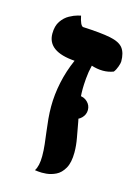

<svg xmlns="http://www.w3.org/2000/svg" viewBox="-93 -620 481 674"><g transform="rotate(15 147.5 -283.0)"><path d="M143 -253Q143 -270 155 -282Q167 -294 184 -294Q201 -294 213.5 -282Q226 -270 226 -253Q226 -236 213.5 -223.5Q201 -211 184 -211Q167 -211 155 -223.5Q143 -236 143 -253ZM113 -55Q113 -76 110.5 -98Q108 -120 105 -143Q102 -165 100 -187.5Q98 -210 98 -232Q98 -275 107.5 -320Q117 -365 136 -408Q36 -415 36 -480Q36 -508 48 -525.5Q60 -543 76.5 -552Q93 -561 105 -564Q117 -567 117 -567Q124 -533 134 -530Q200 -527 234.5 -520Q269 -513 282 -496Q295 -479 295 -448Q295 -442 290.5 -429Q286 -416 279 -407Q261 -400 241 -400Q230 -400 219 -402Q208 -404 199 -407Q193 -383 191 -358.5Q189 -334 189 -320Q189 -289 193.5 -260.5Q198 -232 204 -204Q209 -176 214 -149Q219 -122 219 -97Q219 -60 207 -39Q195 -18 177.5 -9.5Q160 -1 142.5 0.5Q125 2 113 0.5Q101 -1 101 -1Q113 -19 113 -55Z"/></g></svg>

Font: Libertinus Serif SemiBold
Style: Regular
Weight: 600
Designer: Philipp H. Poll, Khaled Hosny
Foundry: Caleb Maclennan
Version: Version 7.051;RELEASE